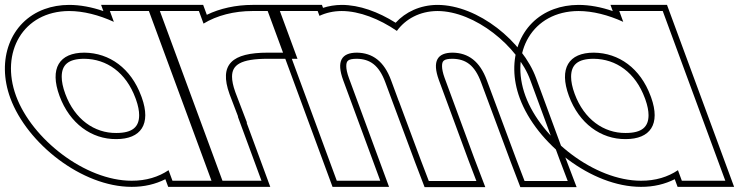

<svg xmlns="http://www.w3.org/2000/svg" viewBox="-198 -673 3018 784"><path d="M-132.4 -281C-198 -459 -104.3 -627 83.9 -628C142.6 -628 205.8 -611.6 266.9 -583.8L250.7 -628H428.2L459.5 -543L554.8 -284.5L556.1 -281L652.4 -20L683.7 65H506.2L490.3 21.9C449.8 49.3 398.7 65.3 339.5 65C149.7 65 -67.5 -105 -132.4 -281ZM45.1 -281C86.4 -169 175.9 -104 276.8 -105C377.4 -105 420 -165.8 380.8 -275.2L378.6 -281C337 -394 249.3 -457 146.6 -458C44.2 -458 3.5 -394 45.1 -281ZM-155.8 -272.3C-87.3 -86.6 136.8 90 339.4 90C390.9 90.3 437.6 78.8 477.2 58.7L488.8 90H719.6L445.6 -653H214.8L224.1 -627.8C176.6 -644 129.9 -653 83.8 -653C47.3 -652.8 13.9 -646.8 -16.3 -635.8C-156.7 -584.4 -213.3 -428.2 -155.8 -272.3ZM68.6 -289.7C58.5 -317 54 -340.3 54 -359C53.8 -407.3 79.6 -433 146.5 -433C237.9 -432.1 316.5 -377.1 355.2 -272.3L357.3 -266.6C366.2 -241.7 370.2 -220 370.2 -202.9C370.2 -155.4 344.2 -130 276.7 -130C187.4 -129.1 106.9 -185.8 68.6 -289.7Z M633.1 -576.6C687 -609.8 758 -628 833.2 -628H918.2L980.8 -458H895.8C749.4 -458 695.5 -410.5 739.2 -288.9L741.4 -283L774.2 -197H773.1L838.4 -20L869.7 65H692.2L660.9 -20L564.6 -281C564.2 -282.2 563.7 -283.4 563.3 -284.6L468 -543L436.7 -628H614.2ZM646.5 -612.5 631.6 -653H400.8L539.8 -276C540.3 -274.8 540.7 -273.5 541.2 -272.4L674.8 90H905.6L809 -172H810.6L764.8 -291.8L762.7 -297.5C753.6 -322.7 749.5 -343.7 749.5 -359.7C749.3 -407 782.5 -433 895.8 -433H1016.7L935.6 -653H833.2C765.4 -653 699.6 -638.5 646.5 -612.5Z M1422.6 -546.8C1458 -595.5 1516 -627.5 1587.9 -628C1740.9 -628 1917.4 -484 1967.7 -345L2087.5 -20L2120.2 66H1943.9L1911.4 -19L1790 -345C1761.3 -423 1714.2 -457 1650.6 -458C1587.8 -458 1566.1 -423.5 1593.9 -346.7L1594.5 -345L1625.9 -260L1714.4 -20L1747.2 66H1552.9L1520.4 -19L1430.7 -260H1430.4L1399 -345C1370.3 -423 1323.2 -457 1259.6 -458C1196.4 -458 1174.8 -423 1203.5 -345L1234.9 -260L1323.4 -20L1354.7 65H1177.2L1145.9 -20L1057.4 -260L1026 -345L953 -543L921.7 -628H1099.2L1106.4 -608.3C1133 -620.7 1163.4 -627.8 1196.9 -628C1269.4 -628 1351.2 -595.7 1422.6 -546.8ZM1407.8 -249.4 1497 -10.2 1535.7 91H1783.6L1737.8 -28.8L1618 -353.6L1617.4 -355.2C1610.1 -375.3 1607.1 -391.2 1607 -402.2C1606.8 -424.3 1613 -432.8 1650.4 -433C1703.7 -431.9 1740.4 -407.4 1766.6 -336.3L1888 -10.2L1926.7 91H2156.5L2110.9 -28.8L1991.2 -353.6C1937.5 -502.1 1754.5 -653 1587.8 -653C1517.3 -652.5 1457.6 -623.9 1417.5 -580.1C1346.3 -624.7 1270.1 -653 1196.8 -653C1169.7 -652.8 1143.8 -648.3 1121 -640.9L1116.6 -653H885.8L1159.8 90H1390.6L1227 -353.6C1219.3 -374.5 1216.1 -390.9 1216 -402.2C1215.8 -424.3 1222 -432.8 1259.4 -433C1312.7 -431.9 1349.4 -407.3 1375.6 -336.3Z M1947.6 -281C1882 -459 1975.7 -627 2163.9 -628C2222.6 -628 2285.8 -611.6 2346.9 -583.8L2330.7 -628H2508.2L2539.5 -543L2634.8 -284.5L2636.1 -281L2732.4 -20L2763.7 65H2586.2L2570.3 21.9C2529.8 49.3 2478.7 65.3 2419.5 65C2229.7 65 2012.5 -105 1947.6 -281ZM2125.1 -281C2166.4 -169 2255.9 -104 2356.8 -105C2457.4 -105 2500 -165.8 2460.8 -275.2L2458.6 -281C2417 -394 2329.3 -457 2226.6 -458C2124.2 -458 2083.5 -394 2125.1 -281ZM1924.2 -272.3C1992.7 -86.6 2216.8 90 2419.4 90C2470.9 90.3 2517.6 78.8 2557.2 58.7L2568.8 90H2799.6L2525.6 -653H2294.8L2304.1 -627.8C2256.6 -644 2209.9 -653 2163.8 -653C2127.3 -652.8 2093.9 -646.8 2063.7 -635.8C1923.3 -584.4 1866.7 -428.2 1924.2 -272.3ZM2148.6 -289.7C2138.5 -317 2134 -340.3 2134 -359C2133.8 -407.3 2159.6 -433 2226.5 -433C2317.9 -432.1 2396.5 -377.1 2435.2 -272.3L2437.3 -266.6C2446.2 -241.7 2450.2 -220 2450.2 -202.9C2450.2 -155.4 2424.2 -130 2356.7 -130C2267.4 -129.1 2186.9 -185.8 2148.6 -289.7Z"/></svg>

Font: Nordica Plus
Style: NordicaClassicBkExtOpOblOl
Weight: 900
Version: Version 1.01